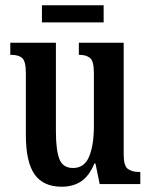

<svg xmlns="http://www.w3.org/2000/svg" viewBox="-20 -698 574 728"><path d="M214 10Q144 10 111 -37Q78 -84 78 -187V-421Q78 -465 64.5 -477.5Q51 -490 23 -490H19V-536H192V-200Q192 -130 205 -95.5Q218 -61 257 -61Q300 -61 318 -104.5Q336 -148 336 -220V-421Q336 -467 321 -478.5Q306 -490 282 -490H279V-536H449V-112Q449 -68 465.5 -57Q482 -46 506 -46H512V0H358L342 -78H338Q317 -29 286.5 -9.5Q256 10 214 10ZM139 -613V-678H373V-613Z"/></svg>

Font: Noto Serif Thai ExtraCondensed SemiBold
Style: Regular
Weight: 600
Width: 2
Designer: Monotype Design Team
Foundry: Monotype Imaging Inc.
Version: Version 2.001; ttfautohint (v1.8.4.7-5d5b)